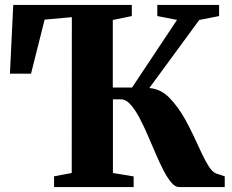

<svg xmlns="http://www.w3.org/2000/svg" viewBox="-20 -763 947 783"><path d="M200.5 0V-44L272.5 -57.5L273 -693L162 -683L106.5 -462.5H20.5L34 -743H517.5V-697.5L440 -681.5V-406H518.5L702 -682L621.5 -697.5V-743H873.5V-697.5L792.5 -681.5L589 -404Q636.5 -400 671.8 -363.2Q707 -326.5 733.5 -279Q753 -244 770 -207.8Q787 -171.5 802 -139.2Q817 -107 831.2 -84.8Q845.5 -62.5 860 -56L896.5 -44V0H710.5Q694.5 0 678.8 -18.5Q663 -37 647 -67.8Q631 -98.5 615.5 -135Q600 -171.5 584 -208Q567 -248 549 -282Q531 -316 512 -337Q493 -358 473 -358H440.5V-57.5L525 -43.5V0Z"/></svg>

Font: Merriweather 72pt ExtraBold
Style: Regular
Weight: 800
Version: Version 2.100